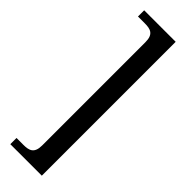

<svg xmlns="http://www.w3.org/2000/svg" viewBox="-347 -807 1073 1073"><g transform="rotate(45 190.0 -270.0)"><path d="M290 259V-799H41V-750H95C140 -750 172 -741 172 -678V138C172 201 140 210 95 210H41V259Z"/></g></svg>

Font: Noto Serif Sinhala SemiBold
Style: Regular
Weight: 600
Designer: Jelle Bosma - Monotype Design Team
Foundry: Monotype Imaging Inc.
Version: Version 2.007